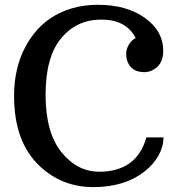

<svg xmlns="http://www.w3.org/2000/svg" viewBox="-20 -762 768 792"><path d="M389.6 -53.7Q543.5 -53.7 584 -195.3H654.3Q654.3 -157.2 633.8 -120.4Q613.3 -83.5 576.2 -54.7Q494.1 9.8 365.2 9.8Q236.3 9.8 144.5 -76.2Q38.1 -175.3 38.1 -366.2Q38.1 -518.6 120.1 -623Q178.2 -697.8 274.9 -727.1Q324.7 -742.2 384.3 -742.2Q502 -742.2 577.6 -688.2Q653.3 -634.3 653.3 -552.7Q653.3 -491.7 605.5 -470.7Q591.3 -464.4 574.7 -464.4Q523.4 -464.4 505.9 -507.8Q500.5 -521.5 500.5 -540.3Q500.5 -559.1 511.2 -577.4Q522 -595.7 539.6 -605.5Q500 -681.2 397.9 -681.2Q295.9 -681.2 231.9 -603.8Q168 -526.4 168 -371.3Q168 -216.3 232.9 -135Q297.9 -53.7 389.6 -53.7Z"/></svg>

Font: Arbutus Slab
Style: Regular
Weight: 400
Designer: Karolina Lach
Foundry: Karolina Lach
Version: Version 1.001; ttfautohint (v0.92) -l 10 -r 16 -G 200 -x 7 -